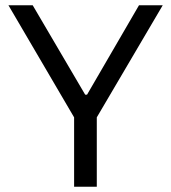

<svg xmlns="http://www.w3.org/2000/svg" viewBox="-20 -708 649 728"><path d="M261 0V-263L12 -688H104L303 -349H310L507 -688H597L347 -263V0Z"/></svg>

Font: Saira
Style: Regular
Weight: 400
Designer: Hector Gatti with collaboration of the Omnibus-Type team
Foundry: Omnibus-Type
Version: Version 1.100; ttfautohint (v1.8.3)